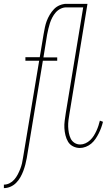

<svg xmlns="http://www.w3.org/2000/svg" viewBox="-42 -755 562 990"><path d="M-22 215V197Q-7 197 7 190Q21 183 31.5 171Q42 159 49.5 144.5Q57 130 62.5 116Q68 102 71.5 87Q75 72 77 57L160 -442H89V-460H163L183 -580Q186 -597 189.5 -614Q193 -631 199 -647Q205 -663 214.5 -679Q224 -695 236.5 -708Q249 -721 266 -728Q283 -735 299 -735H342V-717H299Q285 -717 270.5 -710Q256 -703 245.5 -691Q235 -679 227.5 -664.5Q220 -650 215.5 -636Q211 -622 207.5 -607Q204 -592 201 -577L182 -459H253V-442H179L96 60Q93 77 88.5 94Q84 111 78 127Q72 143 63 159Q54 175 41 188Q28 201 11.5 208Q-5 215 -22 215ZM370 8Q351 8 334.5 -0.5Q318 -9 309 -24Q300 -39 295.5 -57.5Q291 -76 290 -94.5Q289 -113 291.5 -132Q294 -151 297 -171L387 -717H291V-735H409L316 -168Q313 -151 311 -134.5Q309 -118 309.5 -102Q310 -86 313 -70Q316 -54 322.5 -40.5Q329 -27 342 -18.5Q355 -10 372 -10Q385 -10 398.5 -16Q412 -22 423 -32.5Q434 -43 441.5 -55Q449 -67 455 -80Q461 -93 465.5 -106.5Q470 -120 473 -133L489 -127Q485 -111 479.5 -96Q474 -81 467 -67Q460 -53 450.5 -39Q441 -25 428.5 -14.5Q416 -4 400.5 2Q385 8 370 8Z"/></svg>

Font: Iosevka Term Curly Thin
Style: Italic
Weight: 100
Italic angle: -9°
Designer: Belleve Invis
Foundry: Belleve Invis
Version: Version 32.3.0